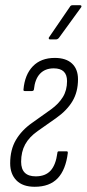

<svg xmlns="http://www.w3.org/2000/svg" viewBox="-20 -710 332 736"><path d="M113 6Q67 6 43 -18.5Q19 -43 19 -84Q19 -136 41 -173.5Q63 -211 103 -239L176 -291Q205 -312 221 -338Q237 -364 237 -399Q237 -448 186 -448Q153 -448 133.5 -427.5Q114 -407 110 -367Q109 -361 102 -361H75Q69 -361 70 -367Q75 -424 106 -456Q137 -488 190 -488Q233 -488 256 -466.5Q279 -445 279 -406Q279 -358 258 -322.5Q237 -287 196 -258L125 -208Q92 -185 76.5 -156.5Q61 -128 61 -90Q61 -34 117 -34Q154 -34 174 -56Q194 -78 200 -124Q200 -130 206 -130H236Q240 -130 240 -124Q232 -59 201 -26.5Q170 6 113 6ZM171 -559Q168 -559 167 -562Q166 -565 168 -567L248 -684Q251 -690 258 -690H287Q291 -690 292 -687.5Q293 -685 291 -682L206 -565Q201 -559 195 -559Z"/></svg>

Font: Sofia Sans Extra Condensed Light
Style: Italic
Weight: 300
Italic angle: -9°
Version: Version 4.100